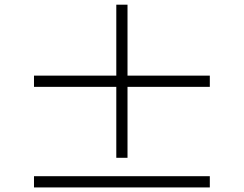

<svg xmlns="http://www.w3.org/2000/svg" viewBox="-20 -808 1040 819"><path d="M523.9 -134.9H476.1V-437.5H125V-485.4H476.1V-788H523.9V-485.4H875V-437.5H523.9ZM125 -56.4H875V-8.5H125Z"/></svg>

Font: Noto Serif JP
Style: Regular
Weight: 200
Designer: Ryoko NISHIZUKA 西塚涼子 (kana & ideographs); Frank Grießhammer (Latin, Greek & Cyrillic); Wenlong ZHANG 张文龙 (bopomofo); San
Foundry: Adobe
Version: Version 2.001;hotconv 1.1.0;makeotfexe 2.6.0